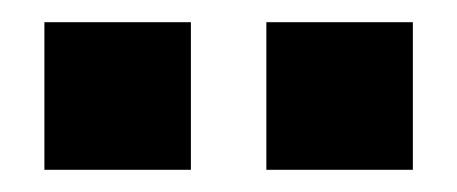

<svg xmlns="http://www.w3.org/2000/svg" viewBox="-20 -755 412 173"><path d="M220 -602V-735H352V-602ZM20 -602V-735H152V-602Z"/></svg>

Font: Alatsi
Style: Regular
Weight: 400
Designer: Spyros Zevelakis, Eben Sorkin
Foundry: www.sorkintype.com
Version: Version 1.008; ttfautohint (v1.8.4.7-5d5b)